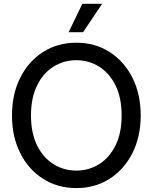

<svg xmlns="http://www.w3.org/2000/svg" viewBox="-20 -960 789 992"><path d="M374.5 11.7Q277.8 11.7 202.6 -36.1Q127.4 -84 84.7 -168.7Q42 -253.4 42 -363.3Q42 -474.1 84.7 -558.8Q127.4 -643.6 202.6 -691.4Q277.8 -739.3 374.5 -739.3Q471.2 -739.3 546.1 -691.4Q621.1 -643.6 664.1 -558.8Q707 -474.1 707 -363.3Q707 -253.4 664.1 -168.7Q621.1 -84 546.1 -36.1Q471.2 11.7 374.5 11.7ZM374.5 -78.6Q438.5 -78.6 491.7 -111.6Q544.9 -144.5 576.7 -208.3Q608.4 -272 608.4 -363.3Q608.4 -455.1 576.7 -519Q544.9 -583 491.7 -616Q438.5 -648.9 374.5 -648.9Q310.1 -648.9 256.8 -616Q203.6 -583 171.9 -519Q140.1 -455.1 140.1 -363.3Q140.1 -272 171.9 -208.3Q203.6 -144.5 256.8 -111.6Q310.1 -78.6 374.5 -78.6ZM334.5 -793.5 405.3 -940.4H507.8L409.2 -793.5Z"/></svg>

Font: Inter Cardless Display
Style: Regular
Weight: 400
Designer: Rasmus Andersson
Foundry: rsms
Version: Version 4.001;git-9221beed3